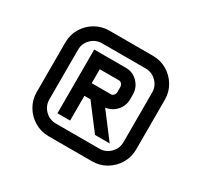

<svg xmlns="http://www.w3.org/2000/svg" viewBox="-115 -843 854 814"><g transform="rotate(30 312.0 -435.5)"><path d="M68.4 -557.6Q68.4 -595.7 86.9 -626.7Q105.5 -657.7 136.7 -676Q168 -694.3 205.6 -694.3H418Q456.1 -694.3 487.1 -676Q518.1 -657.7 536.6 -626.7Q555.2 -595.7 555.2 -557.6V-314.9Q555.2 -277.3 536.6 -246.1Q518.1 -214.8 487.1 -196.3Q456.1 -177.7 418 -177.7H205.6Q168 -177.7 136.7 -196.3Q105.5 -214.8 86.9 -246.1Q68.4 -277.3 68.4 -314.9ZM130.4 -314.9Q130.4 -283.7 152.3 -261.7Q174.3 -239.7 205.6 -239.7H418Q449.2 -239.7 471.2 -261.7Q493.2 -283.7 493.2 -314.9V-557.6Q493.2 -588.4 471.2 -610.4Q449.2 -632.3 418 -632.3H205.6Q174.3 -632.3 152.3 -610.4Q130.4 -588.4 130.4 -557.6ZM189.5 -592.8H345.7Q378.9 -592.8 402.8 -568.1Q426.8 -543.5 426.8 -508.8V-486.8Q426.8 -454.1 405.5 -430.4Q384.3 -406.7 352.5 -402.8L445.3 -280.8H373.5L281.2 -401.9H251.5V-280.8H189.5ZM345.7 -463.9Q353.5 -463.9 359.1 -470.7Q364.7 -477.5 364.7 -486.8V-508.8Q364.7 -518.6 359.1 -525.4Q353.5 -532.2 345.7 -532.2H251.5V-463.9Z"/></g></svg>

Font: Anta
Style: Regular
Weight: 400
Designer: Sergej Lebedev
Foundry: Sergej Lebedev
Version: Version 1.000; ttfautohint (v1.8.4.7-5d5b)